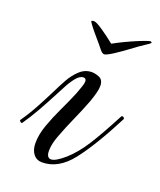

<svg xmlns="http://www.w3.org/2000/svg" viewBox="-96 -520 490 588"><g transform="rotate(20 149.5 -226.0)"><path d="M289 -456Q294 -458 297 -456.5Q300 -455 299 -453Q298 -451 282.5 -441Q267 -431 254 -421Q226 -400 204.5 -386Q183 -372 175 -371Q168 -371 159.5 -382Q151 -393 137 -409Q132 -415 123.5 -425Q115 -435 109 -443.5Q103 -452 103 -453Q105 -456 111 -456Q119 -456 141 -441Q163 -426 184 -409Q200 -418 221 -428Q242 -438 260.5 -445.5Q279 -453 289 -456ZM109 5Q91 5 80.5 -8.5Q70 -22 70 -44Q70 -72 81.5 -104Q93 -136 108.5 -168.5Q124 -201 136 -230Q141 -244 145 -255Q149 -266 149 -273Q149 -283 140 -283Q128 -283 116 -268Q104 -253 94.5 -234.5Q85 -216 79 -205Q64 -176 46.5 -145Q29 -114 11 -88Q11 -87 9 -87Q7 -87 4 -90Q1 -93 2 -94Q21 -121 37.5 -151.5Q54 -182 68 -210Q78 -231 90.5 -253.5Q103 -276 120 -291.5Q137 -307 159 -307Q169 -307 182 -302Q197 -296 197 -276Q197 -266 193.5 -252.5Q190 -239 184 -222Q171 -188 155.5 -153.5Q140 -119 127 -84Q117 -57 117 -36Q117 -13 132 -13Q146 -13 175 -38Q204 -64 229 -103.5Q254 -143 289 -210Q290 -212 293 -212Q295 -212 297.5 -209.5Q300 -207 299 -205Q246 -102 204 -48.5Q162 5 109 5Z"/></g></svg>

Font: Mea Culpa
Style: Regular
Weight: 400
Designer: Robert E. Leuschke
Foundry: Robert E. Leuschke
Version: Version 1.010; ttfautohint (v1.8.3)